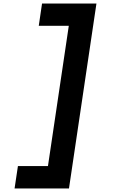

<svg xmlns="http://www.w3.org/2000/svg" viewBox="-20 -858 640 1087"><path d="M62.5 209 81.5 82H251.5L369.5 -712H199.5L218 -838H526L370.5 209Z"/></svg>

Font: JuliaMono Black
Style: Italic
Weight: 900
Italic angle: -9°
Monospace: yes
Designer: cormullion
Foundry: corm
Version: Version 0.057; ttfautohint (v1.8.4)